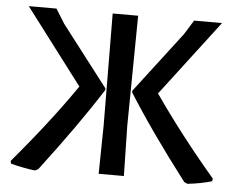

<svg xmlns="http://www.w3.org/2000/svg" viewBox="-48 -699 944 766"><g transform="rotate(5 423.5 -316.5)"><path d="M729 9 716 3Q570 -188 478 -335V-342L663 -584L699 -642H811L581 -340Q692 -180 828 -21L827 -10Q783 3 729 9ZM118 9Q65 2 21 -10L19 -21Q162 -189 266 -340L37 -642H148L184 -584L370 -342V-335Q275 -186 131 3ZM373 0 376 -193 373 -642H475L470 -202L474 0Z"/></g></svg>

Font: Alegreya Sans Medium
Style: Regular
Weight: 500
Designer: Juan Pablo del Peral
Foundry: Huerta Tipografica
Version: Version 2.007